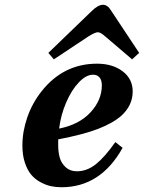

<svg xmlns="http://www.w3.org/2000/svg" viewBox="-20 -767 599 799"><path d="M226.1 -231.9Q309.6 -248.5 356.7 -299.6Q403.8 -350.6 403.8 -412.1Q403.8 -433.1 394.3 -444.6Q384.8 -456.1 367.2 -456.1Q338.4 -456.1 308.1 -424.3Q277.8 -392.6 255.4 -340.6Q232.9 -288.6 226.1 -231.9ZM73.2 -161.1Q73.2 -220.2 93.8 -279.3Q114.3 -338.4 153.8 -388.2Q244.6 -502 383.8 -502Q448.7 -502 490.5 -470.2Q532.2 -438.5 532.2 -386.2Q532.2 -329.1 485.8 -286.1Q451.2 -255.4 390.1 -231.4Q329.1 -207.5 222.2 -187V-163.1Q222.2 -133.8 228.8 -110.6Q235.4 -87.4 253.7 -70.8Q272 -54.2 299.8 -54.2Q342.3 -54.2 379.6 -84.2Q417 -114.3 460 -175.8L490.2 -151.9Q398.9 12.2 235.8 12.2Q212.9 12.2 191.4 7.6Q169.9 2.9 147.7 -9.3Q125.5 -21.5 109.6 -40.3Q93.8 -59.1 83.5 -90.1Q73.2 -121.1 73.2 -161.1ZM181.2 -546.9 360.8 -720.2Q387.7 -747.1 409.2 -747.1Q417 -747.1 423.8 -742.9Q430.7 -738.8 434.8 -733.6Q439 -728.5 444.8 -719.2L559.1 -546.9L529.8 -520L417 -616.2Q398.4 -632.8 387.2 -632.8Q376 -632.8 349.1 -616.2L204.1 -520Z"/></svg>

Font: Linguistics Pro
Style: Bold Italic
Weight: 700
Italic angle: -12°
Designer: Stefan Peev, Context Ltd
Foundry: Stefan Peev, Context Ltd
Version: Version 001.000